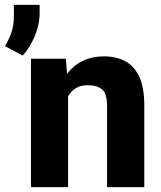

<svg xmlns="http://www.w3.org/2000/svg" viewBox="-80 -770 662 790"><path d="M280.8 -419.4Q252 -419.4 232.2 -407.2Q212.4 -395 200.2 -374V0H47.4V-528.3H190.9L195.8 -466.3Q252 -538.1 347.2 -538.1Q397 -538.1 434.3 -518.8Q471.7 -499.5 492.7 -455.1Q513.7 -410.6 513.7 -335V0H360.4V-335.4Q360.4 -385.3 339.6 -402.3Q318.8 -419.4 280.8 -419.4ZM83 -750V-715.3Q83 -668 62.5 -620.1Q42 -572.3 13.7 -541.5L-59.6 -580.1Q-43.5 -606.4 -33.2 -635.5Q-22.9 -664.6 -22.9 -707.5V-750Z"/></svg>

Font: Vazirmatn RD FD ExtraBold
Style: Regular
Weight: 800
Designer: Saber Rastikerdar
Foundry: Saber Rastikerdar
Version: Version 33.003